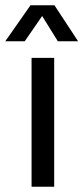

<svg xmlns="http://www.w3.org/2000/svg" viewBox="-55 -710 317 730"><path d="M151 0H65V-490H151ZM152 -690 242 -553H165L101 -656H110L39 -553H-35L61 -690Z"/></svg>

Font: Gemunu Libre ExtraLight Medium
Style: Regular
Weight: 500
Version: Version 1.100